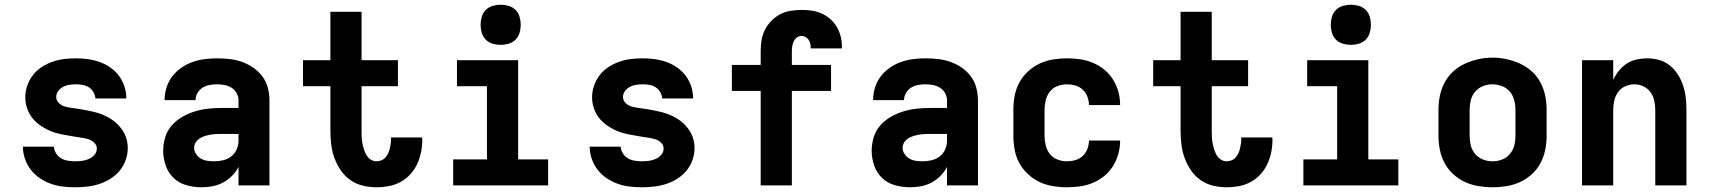

<svg xmlns="http://www.w3.org/2000/svg" viewBox="-20 -785 7240 813"><path d="M298 8Q272 8 246 5Q220 2 195 -7Q170 -16 148 -31Q126 -46 110 -67Q94 -88 85.5 -113Q77 -138 77 -164H208Q209 -149 217.5 -135.5Q226 -122 239 -114.5Q252 -107 267.5 -104.5Q283 -102 298 -102Q313 -102 328 -104Q343 -106 356.5 -112Q370 -118 380 -129.5Q390 -141 390 -156Q390 -171 378.5 -181.5Q367 -192 353 -196Q339 -200 324.5 -202Q310 -204 295.5 -206.5Q281 -209 266.5 -211.5Q252 -214 237.5 -217Q223 -220 209 -224.5Q195 -229 182 -235.5Q169 -242 156.5 -250Q144 -258 133 -268Q122 -278 113.5 -290Q105 -302 99 -315.5Q93 -329 90 -343.5Q87 -358 87 -372Q87 -398 95.5 -422.5Q104 -447 119.5 -467Q135 -487 156.5 -501Q178 -515 202 -523.5Q226 -532 251 -535Q276 -538 302 -538Q327 -538 352.5 -534.5Q378 -531 402 -522.5Q426 -514 447.5 -499Q469 -484 484 -463.5Q499 -443 507 -418.5Q515 -394 515 -368H384Q383 -382 375.5 -395Q368 -408 356 -415.5Q344 -423 330 -425.5Q316 -428 302 -428Q288 -428 274 -426Q260 -424 247.5 -417.5Q235 -411 226.5 -399.5Q218 -388 218 -374Q218 -360 229 -349Q240 -338 254.5 -334Q269 -330 283.5 -328Q298 -326 312.5 -324Q327 -322 341.5 -319Q356 -316 370 -313Q384 -310 398 -305.5Q412 -301 425.5 -294.5Q439 -288 451.5 -280Q464 -272 474.5 -262Q485 -252 494 -240Q503 -228 509 -215Q515 -202 518 -187.5Q521 -173 521 -158Q521 -132 512 -107Q503 -82 486.5 -62Q470 -42 447.5 -28Q425 -14 400.5 -6Q376 2 350 5Q324 8 298 8Z M834 8Q802 8 770.5 -0.5Q739 -9 716 -30.5Q693 -52 682 -83Q671 -114 671 -146Q671 -175 679.5 -203.5Q688 -232 707.5 -254Q727 -276 752.5 -290.5Q778 -305 806 -313.5Q834 -322 863.5 -325Q893 -328 922 -328H990V-360Q990 -376 982 -390.5Q974 -405 960.5 -413.5Q947 -422 931 -425Q915 -428 898 -428Q883 -428 867 -425Q851 -422 838 -414Q825 -406 816.5 -391.5Q808 -377 808 -361H677Q677 -361 677 -361Q677 -361 677 -362Q677 -388 685 -414Q693 -440 709 -461Q725 -482 747 -497.5Q769 -513 794 -522Q819 -531 845.5 -534.5Q872 -538 898 -538Q925 -538 952 -535Q979 -532 1004.5 -523Q1030 -514 1052.5 -498.5Q1075 -483 1091 -461.5Q1107 -440 1114 -413.5Q1121 -387 1121 -360V0H990V-78Q979 -57 962 -40Q945 -23 924.5 -12Q904 -1 880.5 3.5Q857 8 834 8ZM887 -102Q906 -102 925 -106.5Q944 -111 959 -122.5Q974 -134 982 -152Q990 -170 990 -189V-218H922Q910 -218 897.5 -217.5Q885 -217 873 -215Q861 -213 849 -209.5Q837 -206 826.5 -199.5Q816 -193 809 -182.5Q802 -172 802 -159Q802 -145 810.5 -132.5Q819 -120 831.5 -113Q844 -106 858.5 -104Q873 -102 887 -102Z M1574 8Q1545 8 1516 1Q1487 -6 1463 -23Q1439 -40 1422.5 -64.5Q1406 -89 1396 -116.5Q1386 -144 1382.5 -173.5Q1379 -203 1379 -232V-420H1263V-530H1379V-735H1511V-530H1665V-420H1511V-232Q1511 -219 1511.5 -205.5Q1512 -192 1514.5 -179Q1517 -166 1521 -153Q1525 -140 1531.5 -128.5Q1538 -117 1549.5 -109.5Q1561 -102 1574 -102Q1585 -102 1595 -106Q1605 -110 1612 -118Q1619 -126 1623.5 -135.5Q1628 -145 1630.5 -155.5Q1633 -166 1634.5 -176.5Q1636 -187 1636 -197Q1636 -199 1635.5 -200Q1635 -201 1635 -203H1767Q1768 -200 1768 -197Q1768 -194 1768 -191Q1768 -165 1762.5 -139Q1757 -113 1746 -89.5Q1735 -66 1717 -46.5Q1699 -27 1676 -14.5Q1653 -2 1627 3Q1601 8 1574 8Z M1899 0V-110H2042V-420H1915V-530H2174V-110H2301V0ZM2100 -595Q2083 -595 2066 -600Q2049 -605 2037 -617Q2025 -629 2020 -646Q2015 -663 2015 -680Q2015 -697 2020 -714Q2025 -731 2037 -743Q2049 -755 2066 -760Q2083 -765 2100 -765Q2117 -765 2134 -760Q2151 -755 2163 -743Q2175 -731 2180 -714Q2185 -697 2185 -680Q2185 -663 2180 -646Q2175 -629 2163 -617Q2151 -605 2134 -600Q2117 -595 2100 -595Z M2698 8Q2672 8 2646 5Q2620 2 2595 -7Q2570 -16 2548 -31Q2526 -46 2510 -67Q2494 -88 2485.5 -113Q2477 -138 2477 -164H2608Q2609 -149 2617.5 -135.5Q2626 -122 2639 -114.5Q2652 -107 2667.5 -104.5Q2683 -102 2698 -102Q2713 -102 2728 -104Q2743 -106 2756.5 -112Q2770 -118 2780 -129.5Q2790 -141 2790 -156Q2790 -171 2778.5 -181.5Q2767 -192 2753 -196Q2739 -200 2724.5 -202Q2710 -204 2695.5 -206.5Q2681 -209 2666.5 -211.5Q2652 -214 2637.5 -217Q2623 -220 2609 -224.5Q2595 -229 2582 -235.5Q2569 -242 2556.5 -250Q2544 -258 2533 -268Q2522 -278 2513.5 -290Q2505 -302 2499 -315.5Q2493 -329 2490 -343.5Q2487 -358 2487 -372Q2487 -398 2495.5 -422.5Q2504 -447 2519.5 -467Q2535 -487 2556.5 -501Q2578 -515 2602 -523.5Q2626 -532 2651 -535Q2676 -538 2702 -538Q2727 -538 2752.5 -534.5Q2778 -531 2802 -522.5Q2826 -514 2847.5 -499Q2869 -484 2884 -463.5Q2899 -443 2907 -418.5Q2915 -394 2915 -368H2784Q2783 -382 2775.5 -395Q2768 -408 2756 -415.5Q2744 -423 2730 -425.5Q2716 -428 2702 -428Q2688 -428 2674 -426Q2660 -424 2647.5 -417.5Q2635 -411 2626.5 -399.5Q2618 -388 2618 -374Q2618 -360 2629 -349Q2640 -338 2654.5 -334Q2669 -330 2683.5 -328Q2698 -326 2712.5 -324Q2727 -322 2741.5 -319Q2756 -316 2770 -313Q2784 -310 2798 -305.5Q2812 -301 2825.5 -294.5Q2839 -288 2851.5 -280Q2864 -272 2874.5 -262Q2885 -252 2894 -240Q2903 -228 2909 -215Q2915 -202 2918 -187.5Q2921 -173 2921 -158Q2921 -132 2912 -107Q2903 -82 2886.5 -62Q2870 -42 2847.5 -28Q2825 -14 2800.5 -6Q2776 2 2750 5Q2724 8 2698 8Z M3201 0V-400H3079V-510H3201V-567Q3201 -590 3204.5 -613.5Q3208 -637 3218.5 -658Q3229 -679 3245.5 -696Q3262 -713 3282.5 -724Q3303 -735 3326.5 -739Q3350 -743 3374 -743Q3395 -743 3417 -740Q3439 -737 3459 -728Q3479 -719 3495.5 -704.5Q3512 -690 3523 -671.5Q3534 -653 3539.5 -631.5Q3545 -610 3545 -588Q3545 -586 3545 -584Q3545 -582 3545 -580H3413Q3413 -580 3413 -581Q3413 -582 3413 -582Q3413 -591 3411 -600Q3409 -609 3404 -616.5Q3399 -624 3391 -628.5Q3383 -633 3374 -633Q3363 -633 3354 -626Q3345 -619 3340.5 -609Q3336 -599 3334.5 -588.5Q3333 -578 3333 -567V-510H3499V-400H3333V0Z M3834 8Q3802 8 3770.5 -0.5Q3739 -9 3716 -30.5Q3693 -52 3682 -83Q3671 -114 3671 -146Q3671 -175 3679.5 -203.5Q3688 -232 3707.5 -254Q3727 -276 3752.5 -290.5Q3778 -305 3806 -313.5Q3834 -322 3863.5 -325Q3893 -328 3922 -328H3990V-360Q3990 -376 3982 -390.5Q3974 -405 3960.5 -413.5Q3947 -422 3931 -425Q3915 -428 3898 -428Q3883 -428 3867 -425Q3851 -422 3838 -414Q3825 -406 3816.5 -391.5Q3808 -377 3808 -361H3677Q3677 -361 3677 -361Q3677 -361 3677 -362Q3677 -388 3685 -414Q3693 -440 3709 -461Q3725 -482 3747 -497.5Q3769 -513 3794 -522Q3819 -531 3845.5 -534.5Q3872 -538 3898 -538Q3925 -538 3952 -535Q3979 -532 4004.5 -523Q4030 -514 4052.5 -498.5Q4075 -483 4091 -461.5Q4107 -440 4114 -413.5Q4121 -387 4121 -360V0H3990V-78Q3979 -57 3962 -40Q3945 -23 3924.5 -12Q3904 -1 3880.5 3.5Q3857 8 3834 8ZM3887 -102Q3906 -102 3925 -106.5Q3944 -111 3959 -122.5Q3974 -134 3982 -152Q3990 -170 3990 -189V-218H3922Q3910 -218 3897.5 -217.5Q3885 -217 3873 -215Q3861 -213 3849 -209.5Q3837 -206 3826.5 -199.5Q3816 -193 3809 -182.5Q3802 -172 3802 -159Q3802 -145 3810.5 -132.5Q3819 -120 3831.5 -113Q3844 -106 3858.5 -104Q3873 -102 3887 -102Z M4498 8Q4468 8 4438 3Q4408 -2 4381.5 -14.5Q4355 -27 4332.5 -48Q4310 -69 4296 -95Q4282 -121 4276.5 -150.5Q4271 -180 4271 -210V-320Q4271 -350 4276.5 -379.5Q4282 -409 4296 -435Q4310 -461 4332.5 -482Q4355 -503 4381.5 -515.5Q4408 -528 4438 -533Q4468 -538 4498 -538Q4526 -538 4554 -534Q4582 -530 4608 -519Q4634 -508 4656 -490Q4678 -472 4693 -448Q4708 -424 4715.5 -396.5Q4723 -369 4723 -341Q4723 -340 4723 -340Q4723 -340 4723 -340H4591Q4591 -340 4591 -340Q4591 -340 4591 -340Q4591 -358 4584.5 -375.5Q4578 -393 4564.5 -405.5Q4551 -418 4533.5 -423Q4516 -428 4498 -428Q4477 -428 4457.5 -420.5Q4438 -413 4425.5 -397Q4413 -381 4408 -360.5Q4403 -340 4403 -320V-210Q4403 -190 4408 -169.5Q4413 -149 4425.5 -133Q4438 -117 4457.5 -109.5Q4477 -102 4498 -102Q4516 -102 4533.5 -107Q4551 -112 4564.5 -124.5Q4578 -137 4584.5 -154.5Q4591 -172 4591 -190Q4591 -190 4591 -190Q4591 -190 4591 -190H4723Q4723 -190 4723 -190Q4723 -190 4723 -189Q4723 -161 4715.5 -133.5Q4708 -106 4693 -82Q4678 -58 4656 -40Q4634 -22 4608 -11Q4582 0 4554 4Q4526 8 4498 8Z M5174 8Q5145 8 5116 1Q5087 -6 5063 -23Q5039 -40 5022.5 -64.5Q5006 -89 4996 -116.5Q4986 -144 4982.5 -173.5Q4979 -203 4979 -232V-420H4863V-530H4979V-735H5111V-530H5265V-420H5111V-232Q5111 -219 5111.5 -205.5Q5112 -192 5114.5 -179Q5117 -166 5121 -153Q5125 -140 5131.5 -128.5Q5138 -117 5149.5 -109.5Q5161 -102 5174 -102Q5185 -102 5195 -106Q5205 -110 5212 -118Q5219 -126 5223.5 -135.5Q5228 -145 5230.5 -155.5Q5233 -166 5234.5 -176.5Q5236 -187 5236 -197Q5236 -199 5235.5 -200Q5235 -201 5235 -203H5367Q5368 -200 5368 -197Q5368 -194 5368 -191Q5368 -165 5362.5 -139Q5357 -113 5346 -89.5Q5335 -66 5317 -46.5Q5299 -27 5276 -14.5Q5253 -2 5227 3Q5201 8 5174 8Z M5499 0V-110H5642V-420H5515V-530H5774V-110H5901V0ZM5700 -595Q5683 -595 5666 -600Q5649 -605 5637 -617Q5625 -629 5620 -646Q5615 -663 5615 -680Q5615 -697 5620 -714Q5625 -731 5637 -743Q5649 -755 5666 -760Q5683 -765 5700 -765Q5717 -765 5734 -760Q5751 -755 5763 -743Q5775 -731 5780 -714Q5785 -697 5785 -680Q5785 -663 5780 -646Q5775 -629 5763 -617Q5751 -605 5734 -600Q5717 -595 5700 -595Z M6300 8Q6270 8 6240 3Q6210 -2 6183 -14.5Q6156 -27 6133.5 -47.5Q6111 -68 6097 -94.5Q6083 -121 6077 -150.5Q6071 -180 6071 -210V-320Q6071 -350 6077 -379.5Q6083 -409 6097 -435.5Q6111 -462 6133.5 -482.5Q6156 -503 6183.5 -515.5Q6211 -528 6240.5 -534.5Q6270 -541 6300 -541Q6330 -541 6359.5 -534.5Q6389 -528 6416.5 -515.5Q6444 -503 6466.5 -482.5Q6489 -462 6503 -435.5Q6517 -409 6523 -379.5Q6529 -350 6529 -320V-210Q6529 -180 6523 -150.5Q6517 -121 6503 -94.5Q6489 -68 6466.5 -47.5Q6444 -27 6417 -14.5Q6390 -2 6360 3Q6330 8 6300 8ZM6300 -102Q6321 -102 6340.5 -109.5Q6360 -117 6373.5 -133Q6387 -149 6392 -169Q6397 -189 6397 -210V-320Q6397 -341 6391.5 -361.5Q6386 -382 6373 -397.5Q6360 -413 6339.5 -420.5Q6319 -428 6299 -428Q6278 -428 6258.5 -420Q6239 -412 6226 -396.5Q6213 -381 6208 -360.5Q6203 -340 6203 -320V-210Q6203 -189 6208 -169Q6213 -149 6226.5 -133Q6240 -117 6259.5 -109.5Q6279 -102 6300 -102Z M6679 0V-530H6811V-447Q6821 -468 6835 -485.5Q6849 -503 6868 -515.5Q6887 -528 6909.5 -533Q6932 -538 6954 -538Q6980 -538 7005.5 -531Q7031 -524 7051 -507.5Q7071 -491 7085 -469Q7099 -447 7107 -422.5Q7115 -398 7118 -372Q7121 -346 7121 -320V0H6989V-320Q6989 -340 6984.5 -359.5Q6980 -379 6968.5 -395Q6957 -411 6938.5 -419.5Q6920 -428 6900 -428Q6880 -428 6861.5 -419.5Q6843 -411 6831.5 -395Q6820 -379 6815.5 -359.5Q6811 -340 6811 -320V0Z"/></svg>

Font: Iosevka Curly XBdEx
Style: Regular
Weight: 800
Width: 7
Monospace: yes
Designer: Belleve Invis
Foundry: Belleve Invis
Version: Version 11.1.0; ttfautohint (v1.8.3)